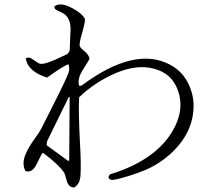

<svg xmlns="http://www.w3.org/2000/svg" viewBox="-20 -777 960 849"><path d="M460 4 466 -6Q663 -66 741 -194Q798 -289 767 -376Q741 -452 662 -473Q586 -494 490 -453Q397 -412 330 -347Q326 -290 334 -137Q339 -54 336 -3Q334 37 308 52Q284 53 275 22Q267 -8 264 -13Q240 -49 172 -100H168Q163 -95 144 -55Q124 -12 96 -20L92 -22Q84 -37 84 -56Q84 -93 128 -156Q154 -192 162 -207Q265 -409 279 -445Q285 -460 286 -466Q287 -483 282 -493Q260 -485 204 -445Q195 -439 188 -434Q103 -461 94 -518Q106 -530 133 -509Q151 -496 158 -495Q181 -491 254 -527Q270 -535 278 -538L288 -552L292 -647V-648Q292 -703 254 -721Q227 -733 225 -736Q220 -741 220 -748Q247 -771 305 -738Q345 -716 356 -692Q356 -675 340 -620Q332 -594 332 -576Q332 -568 352 -552Q373 -535 376 -517Q373 -510 345 -466Q321 -427 330 -398H340Q574 -573 730 -492Q802 -455 827 -371Q836 -341 836 -310Q836 -189 732 -95Q693 -60 646 -36Q595 -11 515 11Q482 20 472 18Q460 16 460 4ZM288 -348H284L188 -152L186 -135L282 -65L286 -68Z"/></svg>

Font: cwTeXKai
Style: Medium
Weight: 500
Version: Version 1.17